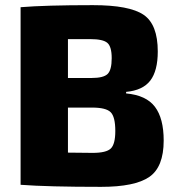

<svg xmlns="http://www.w3.org/2000/svg" viewBox="-20 -718 690 746"><path d="M470 -361V-355Q548 -348 582 -303Q616 -258 616 -172Q616 -69 560 -30.5Q504 8 373 8Q166 8 60 0V-690Q156 -698 341 -698Q483 -698 538 -660.5Q593 -623 593 -518Q593 -443 564 -405Q535 -367 470 -361ZM244 -415H336Q382 -415 398 -430.5Q414 -446 414 -492Q414 -537 397 -551.5Q380 -566 331 -566H244ZM244 -125 340 -124Q393 -124 410.5 -141Q428 -158 428 -209Q428 -264 410 -282Q392 -300 338 -300H244Z"/></svg>

Font: Exo 2.0 Extra Bold
Style: Regular
Weight: 800
Designer: Natanael Gama
Version: Version 1.001;PS 001.001;hotconv 1.0.70;makeotf.lib2.5.58329